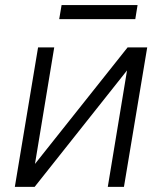

<svg xmlns="http://www.w3.org/2000/svg" viewBox="-20 -731 634 751"><path d="M116.8 -89.8 479 -545.5H555.8L464.8 0H401.6L476.9 -455.6L115.4 0H38L128.9 -545.5H192.1ZM518.1 -711.3 509.2 -656.2H211.6L220.9 -711.3Z"/></svg>

Font: Karasuma Gothic
Style: Light Italic
Weight: 300
Italic angle: 9.39998°
Designer: Rasmus Andersson / Ryoko Nishizuka
Foundry: rsms
Version: Version 1.00